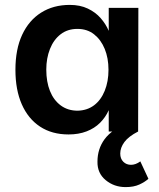

<svg xmlns="http://www.w3.org/2000/svg" viewBox="-20 -537 650 784"><path d="M260 12Q192 12 143.5 -20Q95 -52 69 -111Q43 -170 43 -252Q43 -336 70.5 -395Q98 -454 148 -485.5Q198 -517 265 -517Q307 -517 338.5 -502Q370 -487 391 -463Q412 -439 424 -411V-505H545L544 0H424V-87Q411 -58 388.5 -35.5Q366 -13 333.5 -0.5Q301 12 260 12ZM297 -85Q336 -86 364 -107Q392 -128 407.5 -166Q423 -204 423 -252Q423 -300 407.5 -337.5Q392 -375 364 -397Q336 -419 296 -419Q256 -419 227.5 -397Q199 -375 184 -337Q169 -299 169 -253Q169 -203 184 -165.5Q199 -128 228 -106.5Q257 -85 297 -85ZM493 227Q446 227 411.5 198.5Q377 170 378 123Q378 71 407 31.5Q436 -8 506 -39L544 0Q505 20 488 43Q471 66 471 90Q471 111 483.5 123.5Q496 136 515 136Q534 136 553 122L586 193Q572 206 549 216.5Q526 227 493 227Z"/></svg>

Font: Inclusive Sans SemiBold
Style: Regular
Weight: 600
Designer: Olivia King
Foundry: Olivia King
Version: Version 2.004